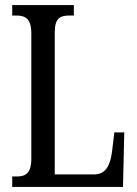

<svg xmlns="http://www.w3.org/2000/svg" viewBox="-20 -734 538 754"><path d="M28 0H463L468 -214H429L420 -139C413 -84 395 -49 349 -49H195V-606C195 -662 215 -673 253 -673H270V-714H28V-673H44C78 -673 103 -662 103 -603V-110C103 -52 78 -41 47 -41H28Z"/></svg>

Font: Noto Serif Myanmar ExtCond
Style: Regular
Weight: 400
Width: 2
Designer: Ben Mitchell and the Monotype Design Team
Foundry: Monotype Imaging Inc.
Version: Version 2.106